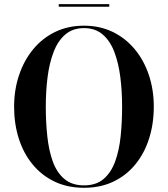

<svg xmlns="http://www.w3.org/2000/svg" viewBox="-20 -882 797 912"><path d="M379 10Q300.5 10 239 -19.5Q177.5 -49 134.5 -101.5Q91.5 -154 69.2 -224Q47 -294 47 -375Q47 -456 70.8 -526Q94.5 -596 138.2 -648.8Q182 -701.5 243 -730.8Q304 -760 379 -760Q453.5 -760 514.5 -730.8Q575.5 -701.5 619.5 -648.8Q663.5 -596 687 -526Q710.5 -456 710.5 -375Q710.5 -294 688.2 -224Q666 -154 623.2 -101.5Q580.5 -49 519 -19.5Q457.5 10 379 10ZM379 -1.5Q436.5 -1.5 472 -31.8Q507.5 -62 526.8 -114.5Q546 -167 553 -234.2Q560 -301.5 560 -375Q560 -449 551.5 -516Q543 -583 523 -635.5Q503 -688 467.8 -718.2Q432.5 -748.5 379 -748.5Q325.5 -748.5 290.2 -718.2Q255 -688 234.8 -635.5Q214.5 -583 206 -516Q197.5 -449 197.5 -375Q197.5 -301.5 204.8 -234Q212 -166.5 231 -114.2Q250 -62 286 -31.8Q322 -1.5 379 -1.5ZM259 -850V-862.5H499V-850Z"/></svg>

Font: Bodoni Moda 18pt SemiBold
Style: Regular
Weight: 600
Designer: Owen Earl
Foundry: indestructible type
Version: Version 2.005